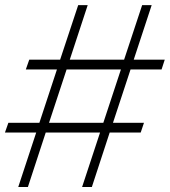

<svg xmlns="http://www.w3.org/2000/svg" viewBox="-32 -748 679 768"><path d="M296.4 0 368.2 -217.8H150.9L79.6 0H41L112.8 -217.8H-12.2L1.5 -256.8H125.5L195.8 -470.2H71.3L85 -509.3H208.5L280.8 -727.5H318.8L247.1 -509.3H464.4L536.6 -727.5H574.7L502.9 -509.3H627L614.3 -470.2H490.2L419.9 -256.8H543.9L530.8 -217.8H406.7L335.4 0ZM164.1 -256.8H381.3L451.7 -470.2H234.4Z"/></svg>

Font: Inter Display ExtraLight
Style: Italic
Weight: 200
Italic angle: -9.39999°
Designer: Rasmus Andersson
Foundry: rsms
Version: Version 4.000;git-a52131595